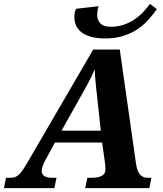

<svg xmlns="http://www.w3.org/2000/svg" viewBox="-69 -969 842 989"><path d="M213.9 -234.9 165 -145Q155.3 -127 150.6 -113.3Q146 -99.6 146 -88.9Q146 -70.3 159.7 -61.8Q173.3 -53.2 202.1 -53.2H222.2L210.9 0H-48.8L-38.1 -53.2H-17.1Q-3.4 -53.2 7.1 -56.4Q17.6 -59.6 27.3 -68.4Q37.1 -77.1 47.6 -92.3Q58.1 -107.4 71.8 -130.9L411.1 -713.9H547.9L631.8 -125Q634.3 -109.4 638.4 -96.2Q642.6 -83 649.4 -73.5Q656.2 -64 666.7 -58.6Q677.2 -53.2 692.9 -53.2H710.9L700.2 0H370.1L380.9 -53.2H403.8Q436 -53.2 455.1 -63.2Q474.1 -73.2 474.1 -95.2Q474.1 -103.5 473.6 -111.6Q473.1 -119.6 472.2 -127L457 -234.9ZM432.1 -463.9Q429.7 -485.8 427.5 -505.1Q425.3 -524.4 423.6 -542.5Q421.9 -560.5 420.7 -577.6Q419.4 -594.7 418.9 -612.8Q411.6 -594.7 404.3 -579.3Q397 -564 388.7 -548.1Q380.4 -532.2 370.4 -514.4Q360.4 -496.6 347.2 -473.1L248 -295.9H450.2ZM473.6 -771Q427.7 -771 397 -780.3Q366.2 -789.6 347.9 -804.9Q329.6 -820.3 321.8 -840.3Q314 -860.4 314 -881.8Q314 -904.8 322.8 -923.8L439 -937Q436 -927.7 433.8 -915Q431.6 -902.3 431.6 -891.1Q431.6 -865.2 448.5 -848.1Q465.3 -831.1 501 -831.1Q538.6 -831.1 569.6 -842Q600.6 -853 625.5 -870.1Q650.4 -887.2 669.7 -908.2Q689 -929.2 703.6 -949.2L738.8 -921.9Q720.2 -895.5 696.5 -868.4Q672.9 -841.3 641.1 -819.8Q609.4 -798.3 568.1 -784.7Q526.9 -771 473.6 -771Z"/></svg>

Font: Droid Serif
Style: Bold Italic
Weight: 700
Italic angle: -12°
Designer: Monotype Design team
Foundry: Monotype Imaging Inc.
Version: Version 1.03